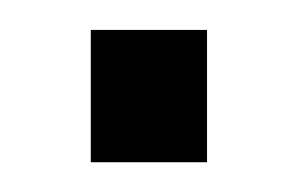

<svg xmlns="http://www.w3.org/2000/svg" viewBox="-20 -109 199 129"><path d="M41 -88.9H119.1V0H41Z"/></svg>

Font: Altinn-DIN Condensed
Style: Regular
Weight: 400
Width: 3
Designer: Charles Nix
Foundry: Altinn
Version: Version 2.00